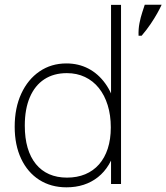

<svg xmlns="http://www.w3.org/2000/svg" viewBox="-20 -783 708 817"><path d="M263 14.1Q197 14.1 147.2 -17.6Q97.5 -49.3 70 -107.5Q42.5 -165.7 42.5 -243.7Q42.5 -323.8 70.5 -384.4Q98.5 -445.1 148.2 -479.1Q198 -513.1 262.5 -513.1Q314 -513.1 356 -491.2Q398 -469.3 428 -427.7Q458 -386.2 472.5 -327.3L452.5 -315.2V-762.3H495V0H452.5V-168.7L473 -156.1Q451.5 -72.5 396.8 -29.2Q342 14.1 263 14.1ZM265 -27.2Q308 -27.2 342.5 -41.5Q377 -55.9 401.2 -83.3Q425.5 -110.8 438.5 -150.5Q451.5 -190.3 451.5 -240.7Q451.5 -293 438.2 -335.6Q425 -378.1 400.5 -408.6Q376 -439.1 341.5 -455.4Q307 -471.8 264.5 -471.8Q208.5 -471.8 168.5 -445.6Q128.5 -419.4 107 -369.3Q85.5 -319.2 85.5 -248.2Q85.5 -195.4 97.5 -154.3Q109.5 -113.3 132.8 -84.8Q156 -56.4 189.2 -41.8Q222.5 -27.2 265 -27.2ZM569.6 -631Q568.6 -659.3 573.5 -684.5Q578.5 -709.7 585.2 -730Q592 -750.2 595.9 -762.8H667.8Q660.7 -747 648.9 -726Q637.2 -705 620.9 -680.9Q604.6 -656.7 582.7 -631Z"/></svg>

Font: Russolo 10pt ExtraLight
Style: Regular
Weight: 200
Designer: Micah Stupak-Hahn
Version: Version 1.000